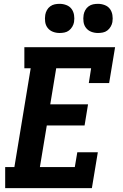

<svg xmlns="http://www.w3.org/2000/svg" viewBox="-20 -981 640 1001"><path d="M7 0V-110H55L140 -625H107V-735H580L549 -548H443L455 -625H273L242 -437H439L421 -327H224L188 -110H370L383 -187H490L459 0ZM491 -809Q472 -809 455.5 -815.5Q439 -822 428.5 -835.5Q418 -849 415.5 -867Q413 -885 416 -904Q418 -916 424.5 -928Q431 -940 442 -948Q453 -956 465.5 -958.5Q478 -961 491 -961Q509 -961 526 -954.5Q543 -948 553 -934.5Q563 -921 566 -903Q569 -885 566 -866Q564 -854 557 -842Q550 -830 539.5 -822Q529 -814 516 -811.5Q503 -809 491 -809ZM291 -809Q272 -809 255.5 -815.5Q239 -822 228.5 -835.5Q218 -849 215.5 -867Q213 -885 216 -904Q218 -916 224.5 -928Q231 -940 242 -948Q253 -956 265.5 -958.5Q278 -961 291 -961Q309 -961 326 -954.5Q343 -948 353 -934.5Q363 -921 366 -903Q369 -885 366 -866Q364 -854 357 -842Q350 -830 339.5 -822Q329 -814 316 -811.5Q303 -809 291 -809Z"/></svg>

Font: Iosevka Etoile XBdObl
Style: Regular
Weight: 800
Italic angle: -9°
Designer: Belleve Invis
Foundry: Belleve Invis
Version: Version 15.5.2; ttfautohint (v1.8.4)